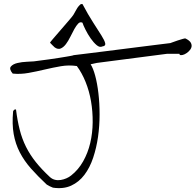

<svg xmlns="http://www.w3.org/2000/svg" viewBox="-20 -951 983 965"><path d="M246.1 -7.8Q242.2 -8.8 230.5 -14.6Q218.8 -20.5 214.8 -23.4Q169.9 -65.4 135.7 -104Q101.6 -142.6 79.6 -185.1Q57.6 -227.5 48.8 -277.3Q40 -327.1 45.9 -391.6Q47.9 -396.5 51.8 -399.4Q55.7 -402.3 60.5 -400.4Q67.4 -344.7 79.1 -298.8Q90.8 -252.9 110.8 -212.9Q130.9 -172.9 160.2 -136.2Q189.5 -99.6 230.5 -61.5Q242.2 -50.8 256.3 -47.4Q270.5 -43.9 285.2 -46.4Q299.8 -48.8 313.5 -54.7Q327.1 -60.5 337.9 -69.3Q374 -97.7 397.9 -140.1Q421.9 -182.6 433.6 -232.4Q445.3 -282.2 445.8 -336.4Q446.3 -390.6 437.5 -441.9Q428.7 -493.2 410.2 -539.1Q391.6 -585 366.2 -619.1Q326.2 -625 286.1 -618.2Q246.1 -611.3 205.1 -601.6Q164.1 -591.8 123.5 -584.5Q83 -577.1 43.9 -581.1Q24.4 -604.5 34.7 -616.7Q44.9 -628.9 67.4 -634.3Q89.8 -639.6 115.2 -640.6Q140.6 -641.6 150.4 -642.6Q157.2 -643.6 179.7 -646.5Q202.1 -649.4 227.5 -652.8Q252.9 -656.2 276.9 -660.2Q300.8 -664.1 312.5 -666Q317.4 -667 332 -669.4Q346.7 -671.9 350.6 -673.8Q369.1 -675.8 407.2 -680.7Q445.3 -685.5 493.2 -691.4Q541 -697.3 593.8 -704.1Q646.5 -710.9 694.3 -716.8Q742.2 -722.7 779.8 -727.5Q817.4 -732.4 835.9 -734.4Q836.9 -734.4 848.1 -738.8Q859.4 -743.2 873 -747.6Q886.7 -752 898.4 -755.4Q910.2 -758.8 912.1 -757.8Q933.6 -747.1 939.5 -735.4Q945.3 -723.6 941.9 -712.9Q938.5 -702.1 928.7 -692.9Q918.9 -683.6 908.7 -678.7Q898.4 -673.8 890.1 -673.8Q881.8 -673.8 881.8 -680.7H820.3L466.8 -634.8L435.5 -627.9Q448.2 -608.4 458.5 -570.3Q468.8 -532.2 474.6 -482.4Q480.5 -432.6 480.5 -375.5Q480.5 -318.4 472.7 -263.2Q464.8 -208 448.2 -158.2Q431.6 -108.4 404.3 -72.3Q377 -36.1 337.9 -18.1Q298.8 0 246.1 -7.8ZM254.9 -712.9Q252.9 -714.8 243.7 -723.6Q234.4 -732.4 231.4 -736.3Q230.5 -737.3 246.6 -755.9Q262.7 -774.4 283.2 -798.3Q303.7 -822.3 323.2 -844.7Q342.8 -867.2 348.6 -876Q356.4 -888.7 364.7 -904.3Q373 -919.9 386.7 -930.7H394.5Q422.9 -877 448.2 -837.9Q473.6 -798.8 489.7 -772.9Q505.9 -747.1 508.8 -733.4Q511.7 -719.7 495.1 -717.8Q481.4 -710.9 465.8 -724.1Q450.2 -737.3 435.5 -758.3Q420.9 -779.3 409.7 -801.8Q398.4 -824.2 394.5 -836.9Q382.8 -842.8 373 -832.5Q363.3 -822.3 353.5 -804.7Q343.8 -787.1 333.5 -766.1Q323.2 -745.1 311.5 -729.5Q299.8 -713.9 285.6 -707.5Q271.5 -701.2 254.9 -712.9Z"/></svg>

Font: Give You Glory
Style: Regular
Weight: 400
Designer: Kimberly Geswein
Foundry: Kimberly Geswein
Version: Version 1.002